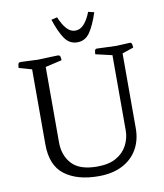

<svg xmlns="http://www.w3.org/2000/svg" viewBox="-98 -993 929 1085"><g transform="rotate(-10 366.5 -450.5)"><path d="M271 -700Q283 -700 285 -687.5Q287 -675 287 -670L192 -648V-215Q192 -140 236.5 -91.5Q281 -43 382 -43Q449 -43 491.5 -67.5Q534 -92 554.5 -132Q575 -172 575 -216V-648L480 -670Q480 -675 482 -688Q484 -701 496 -700L605 -696Q641 -698 657.5 -698.5Q674 -699 678.5 -699.5Q683 -700 683 -700Q694 -700 696 -687.5Q698 -675 698 -670L633 -648V-218Q633 -150 603 -98Q573 -46 516.5 -17Q460 12 380 12Q258 12 186 -42Q114 -96 114 -218V-648L40 -669Q40 -674 42 -687Q44 -700 55 -700Q55 -700 60.5 -700Q66 -700 87.5 -699Q109 -698 156 -696Q226 -699 248.5 -699.5Q271 -700 271 -700ZM393 -821Q422 -821 444 -846Q466 -871 482 -913L516 -905Q492 -832 465 -793Q438 -754 393 -754Q348 -754 321 -793Q294 -832 270 -905L304 -913Q321 -871 343 -846Q365 -821 393 -821Z"/></g></svg>

Font: Mate SC
Style: Regular
Weight: 400
Designer: Eduardo Rodriguez Tunni
Foundry: Eduardo Rodriguez Tunni
Version: Version 1.003; ttfautohint (v1.8.4.7-5d5b);gftools[0.9.24]